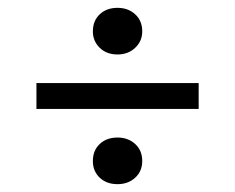

<svg xmlns="http://www.w3.org/2000/svg" viewBox="-20 -586 600 490"><path d="M343 -506Q343 -481 325 -464Q307 -447 280 -447Q252 -447 234.5 -464Q217 -481 217 -506Q217 -533 234.5 -549.5Q252 -566 280 -566Q307 -566 325 -549.5Q343 -533 343 -506ZM343 -175Q343 -149 325 -132.5Q307 -116 280 -116Q252 -116 234.5 -132.5Q217 -149 217 -175Q217 -202 234.5 -218.5Q252 -235 280 -235Q307 -235 325 -218.5Q343 -202 343 -175ZM487 -374V-308H73V-374Z"/></svg>

Font: Roboto Serif 20pt
Style: Regular
Weight: 400
Designer: Greg Gazdowicz
Foundry: Commercial Type
Version: Version 1.008